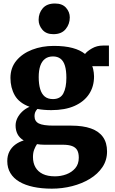

<svg xmlns="http://www.w3.org/2000/svg" viewBox="-20 -834 670 1121"><path d="M282.5 267.5Q222.5 267.5 174.8 257.2Q127 247 93 227Q59 207 40.8 176.8Q22.5 146.5 22.5 106.5Q22.5 75 34.8 51Q47 27 69 10.5Q91 -6 118.5 -14Q93.5 -29 82.2 -51.2Q71 -73.5 71 -101Q71 -123 81 -143.8Q91 -164.5 109.2 -182Q127.5 -199.5 152.5 -210.5Q91.5 -233 66.2 -277.5Q41 -322 41 -379Q41 -438 75.5 -479.8Q110 -521.5 167.5 -543.8Q225 -566 294 -566Q358 -566 403 -554Q448 -542 476.5 -519Q488.5 -535 517.2 -551.5Q546 -568 581 -568H616V-447.5H518.5Q522 -439.5 524 -430Q526 -420.5 527.5 -410.2Q529 -400 529 -389Q529.5 -329.5 500.2 -285Q471 -240.5 415.5 -215.8Q360 -191 279.5 -191Q257 -191 236.5 -192.8Q216 -194.5 198.5 -198Q189.5 -188.5 185.5 -178.8Q181.5 -169 181.5 -156Q181.5 -126 206.5 -113.2Q231.5 -100.5 292.5 -100.5H396Q464.5 -100.5 511 -84Q557.5 -67.5 581.2 -34Q605 -0.5 605 50.5Q605 101.5 578 141.8Q551 182 505 210Q459 238 401.2 252.8Q343.5 267.5 282.5 267.5ZM301 195.5Q335.5 195.5 367.2 183.8Q399 172 419.5 148Q440 124 440 86.5Q440 59.5 430.8 43Q421.5 26.5 401 18.8Q380.5 11 345.5 11H238Q227 11 216.2 10Q205.5 9 196 7.5Q187 20.5 179.8 39Q172.5 57.5 172.5 83Q172.5 117.5 187 142.8Q201.5 168 229.8 181.8Q258 195.5 301 195.5ZM289 -255.5Q332.5 -255.5 350 -289Q367.5 -322.5 367.5 -380Q367.5 -422.5 359.2 -450Q351 -477.5 333.5 -491Q316 -504.5 289.5 -504.5Q261.5 -504.5 243 -490.5Q224.5 -476.5 215.2 -449.8Q206 -423 206 -384Q206 -343.5 214.5 -314.5Q223 -285.5 241.2 -270.5Q259.5 -255.5 289 -255.5ZM291 -634.5Q249.5 -634.5 227.5 -660.5Q205.5 -686.5 205.5 -718Q205.5 -757.5 229.5 -785.5Q253.5 -813.5 300.5 -813.5H301.5Q343.5 -813.5 365.5 -788.8Q387.5 -764 387.5 -732.5Q387.5 -693 363.2 -663.8Q339 -634.5 292 -634.5Z"/></svg>

Font: Merriweather 28pt Black
Style: Regular
Weight: 900
Version: Version 2.100